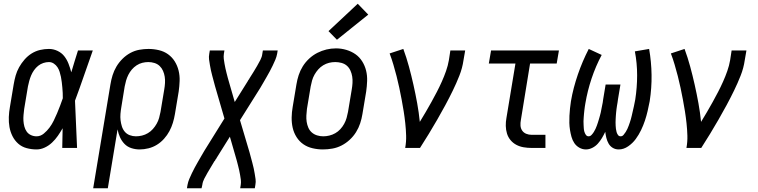

<svg xmlns="http://www.w3.org/2000/svg" viewBox="-20 -789 4040 1024"><path d="M175 8Q148 8 122 1Q96 -6 77 -23Q58 -40 46.5 -63Q35 -86 30.5 -111.5Q26 -137 27 -164.5Q28 -192 33 -219L53 -339Q57 -363 63.5 -386Q70 -409 82 -430.5Q94 -452 111 -471.5Q128 -491 149 -504Q170 -517 193.5 -522.5Q217 -528 241 -528Q265 -528 287 -517.5Q309 -507 323 -489Q337 -471 345.5 -449Q354 -427 360 -404L361 -406Q369 -434 378 -462.5Q387 -491 396 -520H475Q451 -453 428 -386Q405 -319 380 -252Q383 -189 385.5 -126Q388 -63 391 0H312Q313 -26 313 -52.5Q313 -79 314 -105Q302 -84 288.5 -64.5Q275 -45 257.5 -28.5Q240 -12 218.5 -2Q197 8 175 8ZM175 -62Q196 -62 213.5 -76.5Q231 -91 244 -108.5Q257 -126 266.5 -145.5Q276 -165 284.5 -185Q293 -205 300.5 -225Q308 -245 315 -265Q315 -279 314.5 -293.5Q314 -308 312.5 -322Q311 -336 309.5 -350.5Q308 -365 305 -379Q302 -393 298 -406Q294 -419 286.5 -430.5Q279 -442 267 -450Q255 -458 241 -458Q226 -458 211 -453Q196 -448 183.5 -438Q171 -428 161.5 -414.5Q152 -401 146 -386.5Q140 -372 136 -357.5Q132 -343 129 -328L109 -208Q107 -192 105.5 -176Q104 -160 105 -144.5Q106 -129 110 -114Q114 -99 122.5 -87Q131 -75 145 -68.5Q159 -62 175 -62Z M477 215 569 -339Q573 -364 580.5 -388Q588 -412 601 -434Q614 -456 633 -475Q652 -494 675 -506.5Q698 -519 723 -523.5Q748 -528 772 -528Q800 -528 827.5 -521.5Q855 -515 876.5 -499.5Q898 -484 912 -461.5Q926 -439 932.5 -412.5Q939 -386 938 -357.5Q937 -329 933 -301L913 -181Q909 -157 902 -134Q895 -111 883.5 -89.5Q872 -68 855 -49Q838 -30 817 -17Q796 -4 772 2Q748 8 725 8Q702 8 680.5 1Q659 -6 644 -21.5Q629 -37 620 -57Q611 -77 607 -99L555 215ZM705 -62Q721 -62 737.5 -66Q754 -70 769 -79Q784 -88 795.5 -101Q807 -114 815.5 -129Q824 -144 828.5 -160Q833 -176 836 -192L856 -312Q859 -329 860 -346.5Q861 -364 858.5 -380Q856 -396 849.5 -411Q843 -426 831.5 -437Q820 -448 804 -453Q788 -458 771 -458Q755 -458 739 -454Q723 -450 708.5 -440.5Q694 -431 683 -418Q672 -405 664.5 -390Q657 -375 652.5 -359.5Q648 -344 645 -328L627 -217Q624 -200 622.5 -182Q621 -164 623 -147.5Q625 -131 630 -115Q635 -99 645.5 -86.5Q656 -74 672 -68Q688 -62 705 -62Z M977 215 980 197Q983 181 989.5 165.5Q996 150 1003.5 134.5Q1011 119 1019 104Q1027 89 1035.5 74.5Q1044 60 1052.5 45Q1061 30 1070 15L1177 -157L1127 -329Q1123 -343 1119.5 -357Q1116 -371 1112 -385Q1108 -399 1105 -413.5Q1102 -428 1099.5 -442.5Q1097 -457 1095 -471.5Q1093 -486 1096 -502L1099 -520H1177L1174 -502Q1172 -488 1173.5 -475Q1175 -462 1177.5 -449Q1180 -436 1182.5 -423.5Q1185 -411 1188.5 -398.5Q1192 -386 1195 -373.5Q1198 -361 1202 -349L1232 -245L1302 -357Q1303 -360 1304.5 -362Q1306 -364 1308 -366Q1308 -366 1308 -366Q1308 -366 1308 -366Q1309 -369 1310.5 -371Q1312 -373 1313 -375Q1323 -391 1332.5 -406Q1342 -421 1351 -437Q1360 -453 1368.5 -469Q1377 -485 1379 -502L1382 -520H1461L1458 -502Q1455 -486 1448.5 -470.5Q1442 -455 1434.5 -439.5Q1427 -424 1419 -409Q1411 -394 1402.5 -379.5Q1394 -365 1385.5 -350Q1377 -335 1368 -320L1260 -148L1311 24Q1315 38 1318.5 52Q1322 66 1326 80Q1330 94 1333 108.5Q1336 123 1338.5 137.5Q1341 152 1343 166.5Q1345 181 1342 197L1339 215H1261L1264 197Q1266 183 1264.5 170Q1263 157 1260.5 144Q1258 131 1255.5 118.5Q1253 106 1249.5 93.5Q1246 81 1243 68.5Q1240 56 1236 44L1206 -60L1136 52Q1135 55 1133.5 57Q1132 59 1130 61Q1130 61 1130 61Q1130 61 1130 61Q1129 64 1127.5 66Q1126 68 1125 70H1124Q1115 86 1105.5 101Q1096 116 1087 132Q1078 148 1069.5 164Q1061 180 1059 197L1055 215Z M1702 8Q1674 8 1646.5 1.5Q1619 -5 1597.5 -20Q1576 -35 1561.5 -58Q1547 -81 1541 -107.5Q1535 -134 1535.5 -162.5Q1536 -191 1541 -219L1561 -339Q1565 -364 1573 -388.5Q1581 -413 1595 -435.5Q1609 -458 1629 -476.5Q1649 -495 1672.5 -507Q1696 -519 1721 -525Q1746 -531 1772 -531Q1800 -531 1827 -523Q1854 -515 1875.5 -500Q1897 -485 1911.5 -462Q1926 -439 1932.5 -412.5Q1939 -386 1938 -357.5Q1937 -329 1933 -301L1913 -181Q1909 -156 1901 -131.5Q1893 -107 1879 -84.5Q1865 -62 1845 -43.5Q1825 -25 1801.5 -13Q1778 -1 1752.5 3.5Q1727 8 1702 8ZM1704 -62Q1720 -62 1736.5 -66Q1753 -70 1768 -78.5Q1783 -87 1795 -100Q1807 -113 1815.5 -128.5Q1824 -144 1828.5 -160Q1833 -176 1836 -192L1856 -312Q1859 -329 1860 -346.5Q1861 -364 1858.5 -380.5Q1856 -397 1849 -412.5Q1842 -428 1830 -438.5Q1818 -449 1801.5 -453.5Q1785 -458 1768 -458Q1751 -458 1735 -454Q1719 -450 1704 -441Q1689 -432 1677.5 -419Q1666 -406 1657.5 -391Q1649 -376 1644.5 -360Q1640 -344 1637 -328L1617 -208Q1615 -191 1614 -173.5Q1613 -156 1615.5 -139.5Q1618 -123 1624.5 -108Q1631 -93 1643 -82.5Q1655 -72 1671 -67Q1687 -62 1704 -62ZM1777 -577 1732 -623 1888 -769 1944 -711Z M2141 0Q2147 -33 2146 -66Q2145 -99 2141.5 -131.5Q2138 -164 2133 -195.5Q2128 -227 2122 -258.5Q2116 -290 2109.5 -321Q2103 -352 2095 -383Q2087 -414 2078 -444.5Q2069 -475 2058 -504L2131 -528Q2148 -482 2161 -434Q2174 -386 2185 -337Q2196 -288 2205 -238.5Q2214 -189 2219 -139Q2235 -165 2250.5 -191.5Q2266 -218 2281 -245Q2296 -272 2310 -299Q2324 -326 2336.5 -354Q2349 -382 2359 -410.5Q2369 -439 2374 -468L2382 -520H2461L2452 -468Q2446 -426 2430 -385.5Q2414 -345 2395 -306Q2376 -267 2355 -228Q2334 -189 2312 -151Q2290 -113 2267 -75Q2244 -37 2220 0Z M2815 0Q2794 0 2773 -3.5Q2752 -7 2734 -16.5Q2716 -26 2703 -41.5Q2690 -57 2684 -76.5Q2678 -96 2677.5 -117.5Q2677 -139 2681 -160L2729 -450H2587L2599 -520H2961L2949 -450H2807L2758 -149Q2755 -134 2756 -119Q2757 -104 2765 -92.5Q2773 -81 2786.5 -75.5Q2800 -70 2815 -70H2889V0Z M3105 8Q3086 8 3069.5 -1.5Q3053 -11 3043 -26Q3033 -41 3028 -59Q3023 -77 3020 -95.5Q3017 -114 3016.5 -133Q3016 -152 3017 -171.5Q3018 -191 3020 -210.5Q3022 -230 3025 -249Q3031 -285 3040.5 -321Q3050 -357 3062 -392Q3074 -427 3088.5 -461Q3103 -495 3120 -528L3189 -496Q3157 -436 3135 -370Q3113 -304 3102 -238Q3100 -229 3099 -219.5Q3098 -210 3096.5 -200Q3095 -190 3094.5 -180.5Q3094 -171 3093 -161.5Q3092 -152 3092 -142.5Q3092 -133 3092.5 -123.5Q3093 -114 3093.5 -105Q3094 -96 3096.5 -87Q3099 -78 3104.5 -70Q3110 -62 3119 -62Q3128 -62 3135 -69.5Q3142 -77 3147 -85Q3152 -93 3156 -101.5Q3160 -110 3163 -118.5Q3166 -127 3169 -136Q3172 -145 3174.5 -154Q3177 -163 3179.5 -171.5Q3182 -180 3184 -189Q3186 -198 3187.5 -207Q3189 -216 3191 -224.5Q3193 -233 3194.5 -242Q3196 -251 3197 -260L3210 -338H3289L3276 -260Q3275 -251 3273.5 -242Q3272 -233 3270.5 -224.5Q3269 -216 3268 -207Q3267 -198 3266 -189Q3265 -180 3264.5 -171Q3264 -162 3263.5 -153.5Q3263 -145 3263 -136Q3263 -127 3263.5 -118.5Q3264 -110 3265 -101.5Q3266 -93 3268.5 -84.5Q3271 -76 3276 -69Q3281 -62 3290 -62Q3299 -62 3305.5 -69.5Q3312 -77 3317 -85Q3322 -93 3326 -101.5Q3330 -110 3333 -118.5Q3336 -127 3339 -135.5Q3342 -144 3344.5 -153Q3347 -162 3349 -170.5Q3351 -179 3353 -188Q3355 -197 3357 -205.5Q3359 -214 3361 -223Q3363 -232 3364.5 -240.5Q3366 -249 3368 -258Q3378 -323 3378 -387.5Q3378 -452 3366 -515L3442 -528Q3454 -459 3455 -389.5Q3456 -320 3445 -249Q3440 -223 3434 -197Q3428 -171 3419.5 -145.5Q3411 -120 3399 -95Q3387 -70 3370.5 -47.5Q3354 -25 3330 -8.5Q3306 8 3280 8Q3262 8 3248 -0.5Q3234 -9 3226 -23Q3218 -37 3214 -53Q3210 -69 3208 -86Q3200 -69 3190.5 -53Q3181 -37 3168.5 -23Q3156 -9 3139 -0.5Q3122 8 3105 8Z M3641 0Q3647 -33 3646 -66Q3645 -99 3641.5 -131.5Q3638 -164 3633 -195.5Q3628 -227 3622 -258.5Q3616 -290 3609.5 -321Q3603 -352 3595 -383Q3587 -414 3578 -444.5Q3569 -475 3558 -504L3631 -528Q3648 -482 3661 -434Q3674 -386 3685 -337Q3696 -288 3705 -238.5Q3714 -189 3719 -139Q3735 -165 3750.5 -191.5Q3766 -218 3781 -245Q3796 -272 3810 -299Q3824 -326 3836.5 -354Q3849 -382 3859 -410.5Q3869 -439 3874 -468L3882 -520H3961L3952 -468Q3946 -426 3930 -385.5Q3914 -345 3895 -306Q3876 -267 3855 -228Q3834 -189 3812 -151Q3790 -113 3767 -75Q3744 -37 3720 0Z"/></svg>

Font: Iosevka Gothic
Style: Italic
Weight: 400
Italic angle: -9°
Monospace: yes
Designer: Belleve Invis
Foundry: Belleve Invis
Version: Version 15.5.1; ttfautohint (v1.8.4)